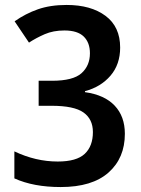

<svg xmlns="http://www.w3.org/2000/svg" viewBox="-20 -795 569 775"><path d="M225 -40Q115 -40 38 -75V-184Q124 -143 213 -143Q289 -143 322 -174Q355 -205 355 -262Q355 -314 317 -341Q279 -368 188 -368H136V-469H190Q275 -469 309 -499.5Q343 -530 343 -580Q343 -623 318 -647.5Q293 -672 240 -672Q195 -672 160.5 -657Q126 -642 97 -623L39 -709Q83 -740 133 -757.5Q183 -775 249 -775Q347 -775 406 -731Q465 -687 465 -603Q465 -535 426 -489.5Q387 -444 323 -427V-423Q402 -412 443 -368.5Q484 -325 484 -255Q484 -157 418 -98.5Q352 -40 225 -40Z"/></svg>

Font: Noto Sans Tamil UI SemiCondensed SemiBold
Style: Regular
Weight: 600
Width: 4
Designer: Jelle Bosma - Monotype Design Team
Foundry: Monotype Imaging Inc.
Version: Version 2.004; ttfautohint (v1.8.4.7-5d5b)